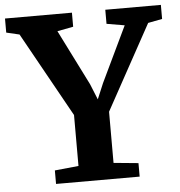

<svg xmlns="http://www.w3.org/2000/svg" viewBox="-72 -793 792 843"><g transform="rotate(-5 324.5 -371.5)"><path d="M246 -70V-294.5L38.5 -667.5L-19 -681V-743H276V-681L205.5 -667.5L328 -423L356 -354L385 -423L502 -667.5L423 -681V-743H668V-681L605.5 -669L400.5 -295.5V-70L509.5 -59.5V0H141V-59.5Z"/></g></svg>

Font: Merriweather
Style: Bold
Weight: 700
Designer: Eben Sorkin
Foundry: Eben Sorkin
Version: Version 2.100; ttfautohint (v1.7.19-72a1) -l 8 -r 50 -G 200 